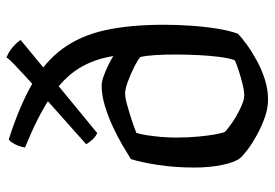

<svg xmlns="http://www.w3.org/2000/svg" viewBox="-144 -682 826 577"><g transform="rotate(-90 268.5 -393.0)"><path d="M257.8 0Q231.9 0 204.1 -9.9Q176.3 -19.9 151.2 -33.7Q126.2 -47.5 107.9 -61.4Q89.6 -75.4 83.2 -82.6Q69.8 -99.1 61.9 -137.4Q54 -175.7 54 -220.3Q54 -279.5 61.8 -330.3Q69.5 -381.2 79.5 -412.2Q94 -421.4 119.2 -436.3Q144.5 -451.3 175.3 -465.7Q206.1 -480.1 238.7 -490.1Q271.3 -500 300.2 -500Q312.4 -500 329.5 -493.7Q346.6 -487.5 362.8 -479.5Q379 -471.5 389.1 -465Q379.2 -525.9 350.4 -571Q321.6 -616.1 264.9 -654.1Q208.2 -692 114.2 -730.4Q116 -742 120 -751.7Q124 -761.4 128.8 -768.8Q133.6 -776.2 138.4 -779.2Q237.8 -747.5 304.6 -709.3Q371.5 -671.1 410.5 -618.2Q449.6 -565.4 466.4 -491Q483.1 -416.6 483.1 -312.3Q483.1 -276.6 480.4 -234.7Q477.7 -192.8 471.7 -154.6Q465.7 -116.4 456.1 -90.4Q443.9 -78.6 423.1 -63.5Q402.4 -48.5 375.5 -33.8Q348.7 -19.1 318.5 -9.5Q288.3 0 257.8 0ZM270.9 -71.5Q284.9 -71.5 307.3 -77.2Q329.6 -82.8 349.5 -89.5Q369.5 -96.2 376.5 -100.2Q382.7 -116.7 386.5 -146Q390.2 -175.4 391.9 -209.4Q393.6 -243.5 393.6 -274.4Q393.6 -291.1 393.3 -307.9Q392.9 -324.7 391.9 -339.5Q390.9 -354.3 389.4 -366Q387.9 -377.6 385.6 -384.3Q377.6 -391.5 356.9 -401.9Q336.2 -412.2 313.5 -420.8Q290.8 -429.5 275.7 -429.5Q263.8 -429.5 239.6 -422.7Q215.5 -416 192.1 -408Q168.7 -400.1 158.2 -395.6Q154.5 -385 151.3 -365Q148.1 -345.1 146.1 -322Q144.1 -298.9 144.1 -277.3Q144.1 -241.7 147 -210.1Q149.9 -178.5 154 -156.8Q158.1 -135.1 161.8 -129Q165.7 -125.1 178.4 -115.4Q191 -105.6 207.7 -95.9Q224.4 -86.1 241.6 -78.8Q258.8 -71.5 270.9 -71.5ZM157.6 -513.3Q146.4 -518.4 137.6 -528.1Q128.9 -537.8 124.1 -546.6L288.3 -692.7Q311.4 -713.8 331.3 -732.1Q351.3 -750.4 365.9 -764.5Q380.5 -778.7 384.7 -785.9Q402.8 -779.1 417.2 -766Q431.7 -753 437.3 -743.4Z"/></g></svg>

Font: Texturina Medium
Style: Regular
Weight: 500
Designer: Guillermo Torres Carreño
Foundry: Omnibus-Type
Version: Version 1.003